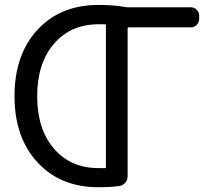

<svg xmlns="http://www.w3.org/2000/svg" viewBox="-20 -785 895 794"><path d="M414.1 -89.8Q418 -89.8 418 -93.8V-679.7Q418 -684.6 414.1 -684.6H387.7Q272.5 -684.6 203.1 -604Q133.8 -523.4 133.8 -387.2Q133.8 -251 203.1 -170.4Q272.5 -89.8 387.7 -89.8ZM507.8 -56.6Q507.8 -45.9 503.4 -37.1Q499 -28.3 491.2 -22.9Q483.4 -17.6 473.6 -15.6Q433.6 -10.7 387.7 -10.7Q229.5 -10.7 134.8 -113.8Q40 -216.8 40 -387.7Q40 -558.6 134.8 -661.6Q229.5 -764.6 387.7 -764.6Q450.2 -764.6 498 -755.9Q502 -754.9 505.9 -754.9H769.5Q783.2 -754.9 793.5 -744.6Q803.7 -734.4 803.7 -720.7V-707Q803.7 -692.4 793.5 -682.1Q783.2 -671.9 769.5 -671.9H511.7Q507.8 -671.9 507.8 -668Z"/></svg>

Font: Gen Jyuu GothicL Regular
Style: Regular
Weight: 400
Designer: [Source Han Sans]
Ryoko NISHIZUKA  (kana & ideographs); Paul D. Hunt (Latin, Greek & Cyrillic); Wenlong ZHANG  (bopomofo
Version: Version 1.002.20150607